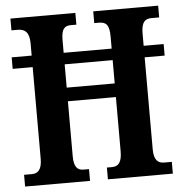

<svg xmlns="http://www.w3.org/2000/svg" viewBox="-52 -764 774 813"><g transform="rotate(-5 335.5 -357.0)"><path d="M22 0H298V-50H274C248 -50 234 -66 234 -111V-344H438V-114C438 -66 423 -50 395 -50H374V0H650V-50H617C591 -50 574 -65 574 -110V-501H659V-550H574V-602C574 -651 590 -664 617 -664H650V-714H374V-664H394C424 -664 438 -651 438 -602V-550H234V-605C234 -651 248 -664 274 -664H298V-714H22V-664H49C77 -664 98 -651 98 -603V-550H13V-501H98V-111C98 -66 81 -50 56 -50H22ZM234 -402V-501H438V-402Z"/></g></svg>

Font: Noto Serif Lao ExtraCondensed
Style: Bold
Weight: 700
Width: 2
Designer: Monotype Design Team
Foundry: Monotype Imaging Inc.
Version: Version 2.003